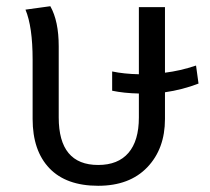

<svg xmlns="http://www.w3.org/2000/svg" viewBox="-20 -586 677 618"><path d="M619 -317Q567 -297 511 -289V-203Q511 -107 454 -47.5Q397 12 296 12Q193 12 139 -44.5Q85 -101 85 -203V-394Q85 -500 62 -555L142 -566Q169 -518 169 -437V-208Q169 -55 296 -55Q360 -55 393.5 -94Q427 -133 427 -208V-285Q379 -286 341 -294V-356Q379 -348 427 -347V-563H511V-352Q560 -358 611 -375Z"/></svg>

Font: FiraGO Book
Style: Regular
Weight: 350
Designer: bBox Type
Foundry: bBox Type GmbH
Version: Version 1.001;PS 001.001;hotconv 1.0.88;makeotf.lib2.5.64775